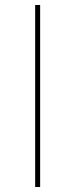

<svg xmlns="http://www.w3.org/2000/svg" viewBox="-20 -750 302 770"><path d="M121 -730H141V0H121Z"/></svg>

Font: Enso Thin
Style: Regular
Weight: 100
Designer: Coji Morishita
Foundry: UNDERFOREST DESIGN
Version: Version 1.000